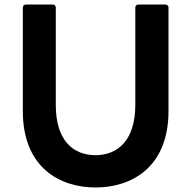

<svg xmlns="http://www.w3.org/2000/svg" viewBox="-20 -778 847 850"><path d="M403 52C559 52 726 -34 726 -287V-744C726 -753 720 -758 712 -758H593C585 -758 579 -753 579 -744V-313C579 -157 501 -91 403 -91C303 -91 227 -157 227 -313V-744C227 -753 222 -758 213 -758H95C87 -758 81 -753 81 -744V-287C81 -34 247 52 403 52Z"/></svg>

Font: LINE Seed JP_OTF Bold
Style: Regular
Weight: 700
Designer: LINE & Fontrix & Fontworks
Version: Version 1.009